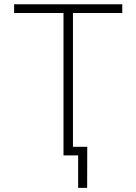

<svg xmlns="http://www.w3.org/2000/svg" viewBox="-20 -748 656 924"><path d="M47.9 -685.5V-727.5H568.4V-685.5H331.1V0H285.6V-685.5ZM356 156.2V0H308.6V-41.5H399.9L399.4 156.2Z"/></svg>

Font: Inter 20pt ExtraLight
Style: Regular
Weight: 250
Version: Version 4.001;git-66647c0bb